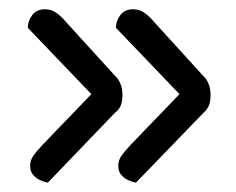

<svg xmlns="http://www.w3.org/2000/svg" viewBox="-20 -436 509 414"><path d="M230 -376Q230 -391 239.5 -403.5Q249 -416 267 -416Q281 -416 292 -408Q303 -400 312 -389L424 -266Q434 -251 434 -232Q434 -216 430 -207.5Q426 -199 419 -193L273 -42Q235 -51 235 -78Q235 -90 241.5 -99.5Q248 -109 262 -124L367 -233ZM40 -376Q40 -391 49.5 -403.5Q59 -416 77 -416Q91 -416 102 -408Q113 -400 122 -389L234 -266Q244 -251 244 -232Q244 -216 240 -207.5Q236 -199 228 -193L83 -42Q45 -51 45 -78Q45 -90 51.5 -99.5Q58 -109 72 -124L177 -233Z"/></svg>

Font: Baloo Chettan 2
Style: Regular
Weight: 400
Designer: Maithili Shingre, Unnati Kotecha and Ek Type
Foundry: Ek Type
Version: Version 1.640;hotconv 1.0.111;makeotfexe 2.5.65597; ttfautoh